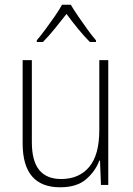

<svg xmlns="http://www.w3.org/2000/svg" viewBox="-20 -784 562 814"><path d="M439 -529V0H408L404 -103H401Q385 -59 345.5 -24.5Q306 10 235 10Q76 10 76 -176V-529H115V-182Q115 -101 146.5 -63Q178 -25 239 -25Q315 -25 358 -76Q401 -127 401 -232V-529ZM280 -764Q293 -742 312.5 -713.5Q332 -685 352 -657.5Q372 -630 387 -613V-606H361Q336 -631 309.5 -663.5Q283 -696 262 -725Q240 -697 213.5 -664Q187 -631 162 -606H136V-613Q152 -632 172.5 -659.5Q193 -687 212 -714.5Q231 -742 243 -764Z"/></svg>

Font: Noto Sans Lao Looped SemiCondensed ExtraLight
Style: Regular
Weight: 200
Width: 4
Designer: Mark Frömberg, Ben Mitchell
Foundry: The Fontpad Ltd
Version: Version 1.002; ttfautohint (v1.8.4.7-5d5b)